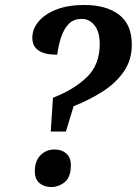

<svg xmlns="http://www.w3.org/2000/svg" viewBox="-20 -744 550 772"><path d="M193 -351Q278 -384 329.5 -434Q381 -484 381 -567Q381 -615 360.5 -641.5Q340 -668 309 -668Q276 -668 256.5 -648Q237 -628 226 -595Q215 -562 210 -524Q110 -524 110 -592Q110 -628 135.5 -658Q161 -688 207.5 -706Q254 -724 319 -724Q407 -724 458.5 -685Q510 -646 510 -564Q510 -504 479 -458Q448 -412 395 -377.5Q342 -343 276 -317L245 -215H184ZM186 8Q157 8 138.5 -8Q120 -24 120 -55Q120 -97 143 -120Q166 -143 199 -143Q228 -143 246.5 -127Q265 -111 265 -80Q265 -32 240.5 -12Q216 8 186 8Z"/></svg>

Font: Noto Serif SemiCondensed SemiBold
Style: Italic
Weight: 600
Width: 4
Italic angle: -12°
Designer: Monotype Design Team
Foundry: Monotype Imaging Inc.
Version: Version 2.014; ttfautohint (v1.8.4.7-5d5b)